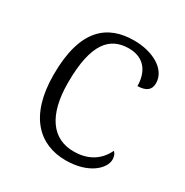

<svg xmlns="http://www.w3.org/2000/svg" viewBox="-134 -652 740 770"><g transform="rotate(30 236.0 -267.0)"><path d="M272 10C379 10 434 -46 434 -86C434 -101 430 -112 421 -120C399 -73 355 -37 283 -37C184 -36 125 -114 125 -265C125 -448 182 -506 269 -506C344 -506 373 -452 373 -392C412 -393 432 -407 432 -439C432 -503 358 -544 271 -544C150 -544 59 -477 59 -264C59 -73 150 10 272 10Z"/></g></svg>

Font: Noto Serif Tamil Light
Style: Italic
Weight: 300
Italic angle: -12°
Designer: Indian Type Foundry, Tom Grace, and the Monotype Design Team
Foundry: Monotype Imaging Inc.
Version: Version 2.003